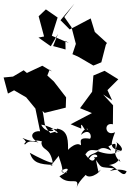

<svg xmlns="http://www.w3.org/2000/svg" viewBox="-55 -909 747 1063"><path d="M537 -671 470 -732 447 -807 331 -746 280 -797 357 -889 301 -815 341 -758 365 -666 346 -609 376 -596C405 -579 434 -563 462 -546L506 -564L531 -661ZM326 -671 232 -711 264 -812 199 -857 159 -819 189 -707 158 -701 226 -653 266 -721 239 -654 308 -635 307 -683ZM233 -513 179 -545 94 -505 76 -520 17 -485 -35 -480 -11 -391 23 -409 90 -370 141 -308 167 -182C133 -188 93 -155 158 -120C82 -141 91 -99 79 -112C111 -156 93 -106 82 -134C37 -170 135 -97 165 -144C84 -128 200 -134 174 -120C179 -70 220 -99 237 -10C232 0 151 -40 110 -63C128 -8 160 1 241 4C218 8 213 28 271 -47C268 -38 293 6 291 47C328 36 325 56 283 38C316 12 350 27 274 67C328 126 392 58 368 134C384 76 452 47 416 40C411 87 479 69 503 30C484 42 496 67 473 -39C457 22 399 -84 419 -55C445 -102 488 -58 494 -88C494 -52 426 -66 433 -21C464 -87 510 -31 465 -39C514 28 489 13 577 23C517 60 585 12 646 39C630 89 587 6 547 5C620 -6 595 -49 612 -12C548 -70 613 -102 586 -125C632 -91 634 -61 577 -75C614 -72 573 -39 486 -72C519 -123 592 -39 545 -98C626 -145 546 -64 619 -73C556 -85 552 -100 582 -177C527 -150 515 -234 570 -221L571 -326L516 -386L566 -353L540 -410L600 -470L524 -517L462 -491L455 -401L388 -310L454 -283L336 -221L395 -197C386 -265 428 -142 426 -199C457 -150 424 -235 393 -162C446 -208 456 -144 442 -141C366 -153 402 -111 391 -105C366 -130 298 -64 322 -68C321 -122 328 -187 261 -197C226 -158 294 -206 223 -193C273 -188 200 -162 173 -219C252 -206 287 -155 248 -179C212 -169 226 -173 235 -159C176 -225 201 -212 177 -310L155 -317L192 -284L309 -313L311 -370L243 -458L207 -491L220 -524Z"/></svg>

Font: Hussar Lance
Style: ExBd
Weight: 700
Foundry: Cannot Into Space Fonts, PlusOne Fonts
Version: Version 2.270